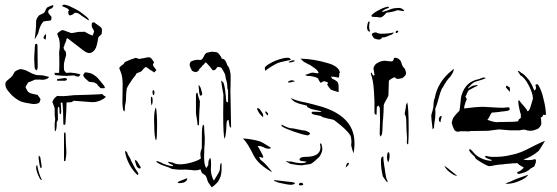

<svg xmlns="http://www.w3.org/2000/svg" viewBox="-20 -734 2394 825"><path d="M277 -669Q278 -668 280 -668Q282 -668 283 -668Q291 -670 295.5 -674Q300 -678 301 -679Q310 -680 316.5 -676.5Q323 -673 331 -666Q339 -661 346.5 -656Q354 -651 361 -646Q363 -651 356.5 -657.5Q350 -664 340.5 -671Q331 -678 326 -682Q311 -693 278 -708Q275 -709 267.5 -711.5Q260 -714 255 -714Q252 -714 249.5 -712Q247 -710 248 -707Q252 -705 259 -702.5Q266 -700 271 -696.5Q276 -693 277 -688Q276 -688 274.5 -687Q273 -686 273 -685Q273 -674 277 -669ZM129 -565Q131 -567 136 -576.5Q141 -586 144 -591Q151 -624 166 -641Q171 -643 180 -644Q189 -645 192 -645Q198 -645 199.5 -648.5Q201 -652 201 -656Q201 -660 201 -662Q199 -665 193 -671.5Q187 -678 187 -683Q187 -685 188 -688Q189 -691 191 -692Q193 -695 198 -696.5Q203 -698 205 -700Q205 -702 208 -705Q211 -708 208 -712Q196 -709 185 -703Q180 -701 176 -691Q172 -681 168 -678Q165 -676 157 -672.5Q149 -669 147 -667Q135 -653 135 -640Q136 -623 132 -590ZM235 -453Q235 -495 234 -503Q234 -512 235.5 -520Q237 -528 237 -536Q237 -551 235 -561Q235 -566 230.5 -575.5Q226 -585 226 -589Q230 -596 247 -605Q251 -605 265 -599.5Q279 -594 286 -592Q293 -592 304 -594.5Q315 -597 321 -597H332Q341 -597 343 -598Q365 -585 378 -581Q378 -582 381 -589Q384 -596 384 -600Q383 -605 375 -617L374 -626L375 -636Q379 -638 385 -638L391 -633L404 -624Q413 -618 416 -613.5Q419 -609 418 -600Q418 -593 417 -589Q416 -586 410 -581Q404 -576 403 -574Q401 -567 399 -553Q398 -550 395.5 -539Q393 -528 387 -520Q376 -506 364 -506Q352 -506 336 -519L275 -566L270 -570Q265 -567 265 -565V-563Q265 -559 262 -553Q259 -547 258 -544Q257 -539 255.5 -535.5Q254 -532 253 -530Q254 -522 258 -517.5Q262 -513 263 -511Q264 -506 264 -496L260 -483Q255 -463 255 -462Q254 -447 255 -436Q255 -430 264 -421L283 -422Q305 -420 316 -417L326 -414Q325 -412 323 -410Q321 -408 320 -406L316 -405Q306 -405 299 -410Q273 -408 265 -408Q245 -408 220 -411L216 -412L214 -421H234ZM167 -572Q167 -567 177 -564Q176 -568 177 -572.5Q178 -577 178 -580Q178 -585 176 -588Q167 -578 167 -572ZM135 -432H137Q142 -436 142 -449L141 -540Q141 -542 140 -543.5Q139 -545 135 -546Q130 -544 130 -537Q130 -529 128.5 -511.5Q127 -494 127 -479Q127 -468 129 -442Q129 -440 131.5 -437Q134 -434 135 -432ZM3 -372Q3 -357 15 -343Q17 -340 25.5 -330.5Q34 -321 44 -313.5Q54 -306 67 -299Q76 -295 92 -292L122 -287Q142 -287 149 -293Q150 -295 151.5 -299Q153 -303 154 -306Q154 -310 149 -316Q144 -322 142 -326Q134 -328 121.5 -330.5Q109 -333 100 -340Q99 -342 94.5 -349.5Q90 -357 90 -360Q90 -362 94.5 -369Q99 -376 101 -380Q106 -381 131 -392H153Q156 -391 161 -391Q172 -391 181 -395Q190 -399 190 -404L164 -410Q159 -411 150 -411H145Q134 -411 118 -418Q113 -420 105.5 -424.5Q98 -429 93 -431Q77 -437 68 -437Q64 -437 58 -434Q52 -432 45 -427Q43 -426 39.5 -419Q36 -412 33 -408Q29 -403 18.5 -394.5Q8 -386 6 -383Q3 -379 3 -372ZM344 -422Q346 -423 350 -423Q368 -421 377 -416L388 -409Q397 -403 406 -392Q415 -381 418 -377L427 -366L428 -364Q430 -361 430.5 -358Q431 -355 428 -355H413Q412 -355 407 -360.5Q402 -366 401 -366L397 -373Q392 -375 388 -378Q387 -380 375 -381Q363 -382 362 -383L345 -398Q342 -401 337 -411Q339 -415 341 -417.5Q343 -420 344 -422ZM258 -387Q262 -387 265 -389Q268 -391 268 -393Q268 -396 264 -397.5Q260 -399 258 -399Q250 -398 243 -396.5Q236 -395 226 -394Q225 -393 225 -390.5Q225 -388 226 -387ZM215 -313Q217 -315 220.5 -318Q224 -321 226 -322Q232 -321 252 -321L268 -322L298 -325Q314 -325 366 -327Q404 -329 411 -329Q412 -330 415 -330Q422 -330 425 -324Q426 -323 429 -321.5Q432 -320 434 -319L435 -318Q433 -316 426 -310Q400 -294 376 -295L297 -301L287 -295L271 -294H266L265 -261L262 -216Q262 -211 261.5 -205.5Q261 -200 260 -198H253Q252 -200 252 -209Q252 -261 248 -293H241L242 -276Q243 -267 243 -258Q243 -249 242 -243Q237 -246 236 -247L235 -270Q235 -272 233.5 -273.5Q232 -275 230 -275Q230 -274 228 -266V-260L229 -219Q227 -213 224 -210Q224 -170 216 -170L215 -184V-202Q215 -207 216 -211.5Q217 -216 217 -221Q217 -224 216.5 -229Q216 -234 215 -237V-266Q215 -271 210.5 -281.5Q206 -292 205 -296Q206 -298 208.5 -303.5Q211 -309 215 -313ZM255 -159Q255 -163 259 -166Q262 -164 262 -157Q262 -142 263 -121Q264 -100 265 -86Q266 -68 261 -43Q260 -41 257.5 -41.5Q255 -42 255 -44ZM156 -11Q151 -13 147 -46Q146 -49 146 -56Q146 -63 147 -66Q153 -60 153 -59L158 -27Q159 -23 159 -15ZM140 -24Q146 11 160 40Q154 39 151 33Q135 3 135 -17Q137 -26 140 -24Z M833 -477Q843 -475 847.5 -479Q852 -483 856 -492Q862 -506 871 -508L890 -512L909 -510Q916 -509 924 -498Q932 -487 933 -482Q943 -481 947.5 -474Q952 -467 954.5 -460Q957 -453 958 -451Q962 -447 962 -447Q971 -428 971 -405V-397Q971 -362 970 -346L973 -186Q967 -184 965 -200Q963 -216 962 -219Q953 -219 953 -197Q953 -182 950.5 -162Q948 -142 945 -138Q939 -152 939 -244L940 -328Q935 -352 930 -388Q933 -385 936.5 -382.5Q940 -380 940 -379Q946 -366 950 -323L952 -300Q954 -293 960 -295V-345Q956 -354 956 -373Q956 -377 953 -386.5Q950 -396 949 -403Q949 -413 942 -424.5Q935 -436 932 -442Q929 -445 916 -447Q912 -444 909.5 -440Q907 -436 904.5 -434Q902 -432 894 -432Q882 -449 865 -466Q862 -466 857.5 -459.5Q853 -453 850 -453Q849 -449 844.5 -445Q840 -441 837 -438Q834 -426 819 -424L806 -429L803 -434Q795 -448 795 -456Q795 -461 798 -467Q800 -471 812.5 -474.5Q825 -478 833 -477ZM643 -423Q641 -423 637 -426.5Q633 -430 630 -431Q625 -433 617.5 -439.5Q610 -446 605 -446Q601 -443 596 -437.5Q591 -432 588 -428Q583 -425 577 -423Q571 -421 566 -418Q564 -412 556 -402.5Q548 -393 546 -389Q544 -386 536 -374Q528 -362 525 -354Q523 -343 522 -327Q521 -311 521 -300L517 -278Q517 -255 513 -255Q512 -256 510 -260.5Q508 -265 508 -270Q506 -284 506 -292Q507 -327 507 -376Q506 -406 500 -421.5Q494 -437 493 -439V-441Q493 -446 501 -451.5Q509 -457 511 -459Q513 -461 514.5 -464Q516 -467 520 -469L541 -478L562 -485H564Q567 -485 571 -483Q575 -481 578 -481Q583 -481 588 -482.5Q593 -484 598 -484Q602 -485 608.5 -486.5Q615 -488 619 -488Q626 -488 631 -482L634 -478L641 -468L642 -466Q642 -465 639.5 -461.5Q637 -458 637 -456Q637 -452 643.5 -444Q650 -436 652 -433ZM841 -359Q843 -356 844.5 -348.5Q846 -341 848 -336L849 -331Q849 -323 839 -323Q835 -337 835 -347Q835 -352 834 -357Q833 -362 833 -367L835 -368ZM644 -338 642 -325 637 -327Q635 -335 635 -338Q635 -340 637 -348Q644 -344 644 -338ZM822 -323Q822 -333 825.5 -335Q829 -337 830 -329Q831 -321 834.5 -312.5Q838 -304 839 -299Q839 -286 837 -260L836 -239L835 -198Q835 -197 832.5 -196Q830 -195 829 -196Q828 -212 825 -227.5Q822 -243 822 -250ZM629 -319Q630 -318 631.5 -317Q633 -316 634 -316Q636 -311 636 -301Q636 -290 632 -281Q627 -290 629 -319ZM651 -131Q655 -141 655 -195Q655 -247 650 -273Q642 -259 642 -221L643 -183Q643 -171 645 -152Q647 -133 651 -131ZM655 -42Q658 -41 662 -39.5Q666 -38 669 -37Q694 -23 721 -20Q723 -20 724 -23Q722 -25 716 -27.5Q710 -30 706 -32.5Q702 -35 703 -39Q706 -38 714.5 -37Q723 -36 732 -31Q741 -28 753 -28Q776 -28 803.5 -36Q831 -44 843 -53Q841 -65 841 -70Q841 -83 847 -96Q847 -177 849 -185L852 -199L857 -194Q857 -178 860 -142Q860 -111 858 -98L857 -58Q857 -23 867 -11Q868 -16 871.5 -19.5Q875 -23 875 -26V-29Q875 -39 877 -45Q878 -47 880 -51Q882 -55 884 -56Q887 -47 887 -28L886 -4L888 14Q893 33 899 42Q902 36 912.5 20Q923 4 925 -7V-11Q925 -28 930 -34Q932 -32 932 -28Q932 -24 932 -22V-8Q932 14 926 29L921 39Q918 46 912 52Q904 61 890 71L875 50Q873 47 870 36.5Q867 26 864 22Q863 19 856 15Q849 11 847 8L841 -7Q833 -2 819 -2Q811 -2 797 -4Q775 -6 766 -5H746Q743 -5 719 -8Q707 -15 681 -23Q674 -25 663 -31Q652 -37 652 -40Q652 -42 655 -42ZM572 19Q576 12 573 8Q562 -7 555 -21Q548 -35 543 -44Q542 -50 535 -60.5Q528 -71 528 -74Q527 -79 524 -82Q521 -85 517 -84Q521 -56 535.5 -28.5Q550 -1 572 19ZM585 -15Q584 -10 580 -10Q577 -10 573 -13Q569 -16 567 -20Q566 -23 563.5 -30Q561 -37 559 -45Q563 -47 566.5 -43.5Q570 -40 575 -31.5Q580 -23 585 -15ZM749 53H751Q759 53 771 50Q772 49 777.5 45.5Q783 42 784 37Q787 36 783 32Q775 35 766.5 38.5Q758 42 748 46Q739 50 749 53Z M1118 -441Q1118 -434 1120 -430Q1143 -448 1173 -463Q1183 -467 1208 -472L1230 -477L1225 -484Q1217 -487 1203 -485Q1164 -477 1134 -458Q1126 -453 1119 -446Q1118 -445 1118 -441ZM1391 -462Q1412 -456 1425 -446Q1438 -436 1440 -424L1441 -419L1437 -420L1438 -413Q1438 -406 1435 -400Q1417 -405 1402 -405Q1403 -402 1405.5 -398.5Q1408 -395 1409 -395Q1420 -391 1428 -384Q1435 -378 1435 -359.5Q1435 -341 1435 -338L1406 -347Q1400 -349 1397.5 -354Q1395 -359 1391 -360L1392 -362Q1392 -363 1388.5 -366.5Q1385 -370 1386 -372Q1389 -374 1389 -377Q1389 -381 1381 -383Q1375 -385 1373 -385Q1369 -385 1365 -382Q1361 -379 1358 -378Q1353 -383 1350 -389.5Q1347 -396 1346 -398Q1325 -408 1299 -408L1291 -412L1306 -417Q1316 -422 1324 -422Q1328 -422 1334 -420.5Q1340 -419 1344 -419Q1349 -419 1349 -422Q1349 -423 1346 -427Q1343 -431 1342 -433Q1337 -438 1327 -444.5Q1317 -451 1312 -455Q1308 -456 1299.5 -461Q1291 -466 1286 -468Q1283 -471 1278.5 -475Q1274 -479 1271 -482Q1328 -481 1391 -462ZM1228 -466Q1234 -466 1240 -469Q1246 -469 1246 -474L1241 -475Q1235 -475 1228.5 -472Q1222 -469 1220 -468Q1220 -467 1222.5 -466Q1225 -465 1228 -466ZM1248 -385Q1240 -389 1234 -389Q1227 -389 1223 -386Q1219 -385 1218.5 -384.5Q1218 -384 1219 -379Q1229 -379 1248 -385ZM1254 -303Q1273 -297 1300 -292Q1311 -289 1326 -285.5Q1341 -282 1361 -276Q1501 -233 1503 -124Q1504 -101 1499 -75Q1498 -77 1496.5 -83Q1495 -89 1494 -90Q1493 -95 1491 -101.5Q1489 -108 1489 -112Q1489 -117 1490 -119V-128Q1490 -134 1488.5 -142Q1487 -150 1485 -153Q1468 -179 1417 -217Q1413 -220 1404 -221.5Q1395 -223 1392 -224Q1389 -225 1377 -227.5Q1365 -230 1358 -236Q1355 -237 1337 -240Q1319 -243 1319 -249V-250Q1319 -254 1323 -254H1328L1357 -253L1361 -256L1324 -264Q1315 -266 1306.5 -270.5Q1298 -275 1299 -280Q1292 -282 1275 -286Q1258 -290 1246.5 -296.5Q1235 -303 1230 -313Q1238 -308 1254 -303ZM1110 -231Q1111 -231 1111 -235Q1111 -245 1107 -249Q1098 -263 1096 -265Q1090 -271 1084 -268Q1090 -247 1110 -231ZM1122 -255Q1126 -255 1131 -247Q1134 -244 1130 -238Q1128 -239 1124 -244.5Q1120 -250 1119 -254ZM1191 -191Q1207 -181 1242.5 -168.5Q1278 -156 1302 -152Q1312 -156 1312 -160Q1312 -164 1305 -167Q1293 -174 1280 -174L1241 -182Q1228 -182 1217 -186Q1206 -190 1189 -199ZM1135 -95Q1143 -95 1144 -99L1130 -108Q1107 -123 1095 -127Q1060 -137 1024 -139Q1036 -127 1046.5 -109.5Q1057 -92 1065 -76L1070 -66Q1089 -28 1149 6Q1147 1 1137.5 -9.5Q1128 -20 1126 -23Q1118 -33 1099 -48L1093 -60L1110 -56Q1111 -57 1111 -59Q1111 -65 1101 -82Q1097 -90 1093.5 -96Q1090 -102 1087 -107Q1097 -107 1103.5 -105Q1110 -103 1119 -98Q1126 -95 1135 -95ZM1232 -40Q1255 -33 1275 -33Q1293 -33 1297 -39Q1297 -40 1285 -41Q1273 -42 1270 -44Q1267 -46 1267 -49Q1267 -53 1273 -56.5Q1279 -60 1293 -60Q1356 -60 1357 -100Q1357 -105 1355 -115Q1357 -121 1361 -115Q1365 -103 1365 -94Q1365 -79 1352 -60Q1345 -53 1333 -42.5Q1321 -32 1316 -30Q1309 -28 1298.5 -27Q1288 -26 1280 -24H1270Q1261 -24 1248 -26.5Q1235 -29 1228 -30Q1225 -32 1216.5 -36Q1208 -40 1210 -42Q1221 -39 1232 -40ZM1479 -31Q1479 -35 1476 -35Q1473 -35 1470 -29.5Q1467 -24 1465 -14Q1479 -25 1479 -31ZM1229 60Q1220 60 1202 56Q1177 52 1165 46Q1160 45 1158 43Q1156 41 1160 40L1204 45L1222 47Q1234 47 1248 52Q1245 60 1229 60ZM1266 62Q1265 61 1264.5 58.5Q1264 56 1265 55Q1269 51 1273 51Q1278 51 1281 54Q1282 55 1282.5 57.5Q1283 60 1282 61Q1270 64 1266 62Z M1618 -696Q1631 -702 1644 -705H1646Q1650 -705 1652 -700Q1637 -697 1624 -687Q1623 -686 1623 -684.5Q1623 -683 1623 -682Q1637 -686 1644 -689Q1665 -698 1679 -699Q1684 -700 1692 -700Q1701 -700 1704 -698Q1707 -697 1711 -694Q1715 -691 1717 -689L1713 -686Q1693 -690 1689 -690Q1685 -690 1684 -689Q1678 -686 1663.5 -683Q1649 -680 1642 -680Q1637 -676 1632 -670Q1627 -664 1622 -662Q1619 -659 1613 -659Q1609 -659 1605 -660Q1601 -661 1598 -661H1592L1580 -662Q1578 -662 1576.5 -664Q1575 -666 1577 -669Q1584 -677 1595 -683.5Q1606 -690 1618 -696ZM1564 -600Q1564 -598 1566.5 -598Q1569 -598 1570 -600Q1566 -608 1566 -620Q1566 -627 1568 -637Q1569 -640 1567 -641.5Q1565 -643 1562 -639Q1559 -634 1557 -617Q1557 -615 1558 -609Q1559 -603 1564 -600ZM1685 -592Q1690 -595 1692 -600Q1692 -602 1687 -602Q1680 -602 1680 -594Q1680 -592 1685 -592ZM1578 -583Q1580 -580 1583.5 -574.5Q1587 -569 1590 -568Q1602 -564 1608 -564Q1617 -564 1622 -573Q1629 -573 1633 -574Q1635 -575 1642 -577Q1649 -579 1651 -581Q1670 -586 1672 -595Q1653 -589 1614 -589Q1611 -590 1605.5 -591Q1600 -592 1596 -595Q1594 -595 1588.5 -594Q1583 -593 1581 -591Q1580 -591 1579.5 -590Q1579 -589 1578 -588ZM1575 -423Q1578 -420 1579.5 -416Q1581 -412 1584 -409Q1593 -412 1588 -417Q1588 -424 1585 -437V-439Q1585 -449 1596 -460Q1607 -467 1615.5 -470Q1624 -473 1634 -473Q1639 -473 1651 -471L1659 -470Q1665 -470 1669 -473Q1671 -476 1671.5 -479.5Q1672 -483 1673 -485Q1675 -486 1678 -486Q1681 -486 1687 -484Q1695 -481 1701 -473Q1704 -468 1706 -460.5Q1708 -453 1710 -450Q1712 -446 1720 -438Q1725 -423 1725 -420Q1725 -409 1708 -398Q1704 -398 1699.5 -396.5Q1695 -395 1689 -395Q1681 -395 1677 -402Q1673 -402 1663.5 -396.5Q1654 -391 1651 -387L1649 -326Q1648 -318 1639 -304Q1630 -288 1629 -283L1628 -253Q1626 -231 1626 -222Q1624 -212 1624 -193L1623 -173Q1623 -167 1621 -157L1616 -147Q1611 -153 1611.5 -162Q1612 -171 1612 -173V-183Q1613 -194 1613 -214L1612 -270Q1611 -274 1608.5 -277Q1606 -280 1605 -281Q1600 -276 1599 -272L1598 -241Q1589 -241 1589 -252V-297L1587 -339Q1584 -392 1573 -417Q1573 -419 1575 -423ZM1726 -197 1727 -170Q1729 -150 1729 -141L1728 -124Q1728 -113 1734 -114Q1736 -144 1736 -179Q1736 -270 1730 -294Q1729 -292 1726.5 -287.5Q1724 -283 1724 -276Q1724 -271 1721.5 -260Q1719 -249 1719 -243Q1725 -235 1725.5 -218.5Q1726 -202 1726 -197ZM1652 -79Q1654 -71 1654 -65Q1654 -56 1652 -47.5Q1650 -39 1648 -37Q1643 -46 1643 -59Q1643 -69 1646 -79Q1649 -80 1652 -79ZM1627 -62Q1627 -48 1631 -22Q1633 -13 1635 5Q1636 13 1637.5 19.5Q1639 26 1640 32Q1641 35 1643.5 40.5Q1646 46 1646 49Q1642 49 1635 38.5Q1628 28 1625 24Q1616 -13 1617 -47Q1617 -55 1620.5 -58.5Q1624 -62 1627 -62Z M1851 -251Q1851 -239 1850 -230Q1849 -221 1848 -215Q1845 -199 1845 -185L1839 -178Q1833 -226 1833 -237Q1833 -241 1839 -260Q1843 -273 1843 -289Q1843 -291 1844 -299Q1845 -307 1848 -312Q1860 -381 1920 -430L1930 -438Q1930 -429 1922.5 -416Q1915 -403 1907 -396Q1901 -390 1889 -370Q1885 -361 1878 -352Q1871 -336 1864 -309Q1857 -282 1850 -266Q1851 -261 1851 -251ZM2170 -262Q2163 -257 2155 -257Q2151 -257 2144 -255.5Q2137 -254 2135 -255Q2129 -253 2115 -252Q2101 -251 2093 -250Q2090 -247 2084 -234.5Q2078 -222 2074 -219Q2077 -218 2091.5 -213.5Q2106 -209 2115 -209Q2122 -210 2151 -210Q2191 -210 2207 -213V-214Q2207 -220 2212.5 -223.5Q2218 -227 2218 -228V-243Q2216 -246 2211.5 -266.5Q2207 -287 2207 -297Q2207 -303 2209 -303Q2212 -303 2216 -296Q2220 -290 2232 -277Q2244 -264 2246 -256Q2252 -256 2256 -265.5Q2260 -275 2263.5 -288.5Q2267 -302 2270 -310Q2270 -332 2252 -367Q2234 -402 2215 -411Q2215 -414 2210 -420Q2205 -426 2205 -429Q2209 -429 2213.5 -426.5Q2218 -424 2219 -421Q2226 -420 2240.5 -404.5Q2255 -389 2259 -380Q2268 -367 2272 -353L2277 -345Q2281 -347 2282.5 -353Q2284 -359 2282 -363V-364Q2281 -365 2281 -367Q2281 -372 2287 -372Q2292 -372 2294 -367Q2301 -355 2305 -344Q2312 -326 2314 -314Q2325 -275 2326 -240L2315 -241L2309 -231Q2300 -230 2305 -223V-218Q2305 -209 2306 -203Q2306 -193 2292 -181Q2272 -172 2259 -172Q2249 -172 2237 -176Q2235 -177 2231 -177Q2226 -177 2221.5 -176Q2217 -175 2214 -174H2171L2124 -178L2077 -172L2009 -171H2003Q1998 -169 1989 -169.5Q1980 -170 1977 -170H1957Q1951 -168 1948 -168Q1936 -168 1930.5 -179Q1925 -190 1921 -206Q1923 -220 1929 -229.5Q1935 -239 1948 -252L1954 -258Q1956 -267 1958 -287Q1960 -316 1964 -328Q1974 -357 1992 -373Q2010 -389 2038 -394Q2040 -395 2048 -398Q2056 -401 2059 -401Q2061 -401 2063.5 -399.5Q2066 -398 2068 -398Q2057 -393 2020 -382Q2012 -378 2006 -372Q2006 -372 1993 -359Q1992 -358 1992 -356.5Q1992 -355 1993 -354Q2001 -361 2008 -364Q2014 -367 2020 -367Q2030 -370 2033 -367Q2032 -365 2018 -359Q2002 -351 1994 -346Q1992 -344 1990 -340Q1988 -336 1986 -331Q1985 -327 1980 -319Q1981 -317 1982.5 -314.5Q1984 -312 1986 -308Q1980 -297 1975 -277Q1975 -271 1974 -268Q2026 -275 2058 -275Q2067 -275 2093 -273Q2123 -271 2141 -271L2165 -273Q2170 -273 2170 -262ZM2171 -339V-349Q2171 -357 2169.5 -359Q2168 -361 2163 -362Q2159 -366 2157 -366Q2154 -366 2154 -358ZM1868 -212Q1866 -214 1866 -217.5Q1866 -221 1866 -224Q1867 -231 1873 -235Q1875 -238 1878 -233Q1873 -218 1873 -210Q1871 -208 1868 -212ZM2023 -54Q2021 -61 2013.5 -67Q2006 -73 2003 -77Q1996 -85 1996 -90Q1996 -93 1999 -93Q2003 -93 2014 -80Q2024 -66 2044.5 -55.5Q2065 -45 2089 -43Q2093 -43 2093 -45Q2093 -47 2089 -48Q2067 -54 2065 -60Q2064 -66 2070 -64Q2081 -60 2095.5 -60Q2110 -60 2113 -60L2133 -61Q2158 -63 2197 -73Q2223 -81 2240 -90Q2298 -120 2322 -129Q2317 -122 2309 -108Q2301 -94 2294 -85Q2262 -58 2229 -49Q2237 -46 2249 -46Q2259 -46 2271 -48Q2275 -50 2278 -50Q2283 -50 2283 -43Q2283 -38 2282 -35L2276 -19Q2272 -16 2267.5 -14Q2263 -12 2260 -10Q2247 5 2216 12Q2214 13 2209 13Q2199 13 2204 4Q2209 5 2219.5 -3Q2230 -11 2230 -15Q2207 -26 2204 -33L2181 -32Q2165 -30 2157 -30Q2139 -27 2128 -27Q2123 -27 2116 -25.5Q2109 -24 2106 -24Q2090 -20 2083 -20Q2075 -20 2051.5 -34Q2028 -48 2023 -54ZM1902 -13Q1891 -21 1889 -22Q1897 -5 1916.5 9Q1936 23 1944 21ZM2174 46Q2155 52 2153 56Q2180 57 2212 43.5Q2244 30 2249 17Q2197 34 2174 46Z"/></svg>

Font: BM Euljiro oraeorae
Style: Regular
Weight: 400
Designer: Bongjin Kim; Bomjun Kim; Myungsoo Han; Hyesun Chae; Mikyoung Jeong; Wujin Sim; Minjae Kang; Suwha Jang;
Foundry: Sandoll Inc.
Version: Version 1.000;hotconv 1.0.109;makeexe 2.5.65596